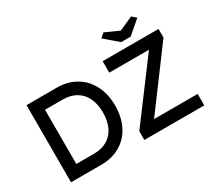

<svg xmlns="http://www.w3.org/2000/svg" viewBox="-159 -1201 1681 1509"><g transform="rotate(-30 681.0 -446.5)"><path d="M98 -700H372Q471 -700 545 -656Q619 -612 659.5 -532.5Q700 -453 700 -350Q700 -246 660 -166.5Q620 -87 545.5 -43.5Q471 0 372 0H98ZM203 -104H367Q437 -104 487 -133.5Q537 -163 563.5 -218.5Q590 -274 590 -350Q590 -426 563.5 -481.5Q537 -537 486.5 -566.5Q436 -596 367 -596H200L206 -605V-93ZM763 -79 1162 -613 1177 -596H789V-700H1296V-622L899 -87L883 -104H1307V0H763ZM870 -860 908 -893 1048 -830H1018L1158 -893L1196 -860L1076 -757H990Z"/></g></svg>

Font: Easer Grotesk Variable
Style: Regular
Weight: 400
Designer: Boardeaser, Bonnie Shaver-Troup, Thomas Jockin
Foundry: Lexend
Version: Version 1.001;Glyphs 3.1.2 (3151)